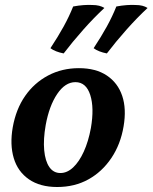

<svg xmlns="http://www.w3.org/2000/svg" viewBox="-20 -740 611 769"><path d="M209 9Q140 9 95.5 -22Q51 -53 35 -107Q19 -161 31 -230Q44 -303 80.5 -355.5Q117 -408 172.5 -437.5Q228 -467 296 -467Q364 -467 408 -437.5Q452 -408 469.5 -356Q487 -304 475 -234Q463 -162 426 -107Q389 -52 334 -21.5Q279 9 209 9ZM222 -47Q249 -47 273 -69.5Q297 -92 315.5 -132.5Q334 -173 344 -227Q358 -308 341.5 -359.5Q325 -411 282 -411Q241 -411 209 -363.5Q177 -316 163 -239Q153 -182 157 -138.5Q161 -95 177.5 -71Q194 -47 222 -47ZM408 -526Q392 -529 378 -534.5Q364 -540 355 -547Q386 -594 408 -634Q430 -674 446 -714Q467 -718 487 -719.5Q507 -721 523 -720Q538 -720 550 -717Q562 -714 571 -708Q529 -669 486 -620.5Q443 -572 408 -526ZM235 -526Q219 -529 205 -534.5Q191 -540 182 -547Q213 -594 235 -634Q257 -674 273 -714Q294 -718 314 -719.5Q334 -721 350 -720Q365 -720 377 -717Q389 -714 398 -708Q356 -669 313 -620.5Q270 -572 235 -526Z"/></svg>

Font: Vollkorn SemiBold
Style: Italic
Weight: 600
Italic angle: -11°
Designer: Friedrich Althausen
Foundry: Friedrich Althausen
Version: Version 5.000